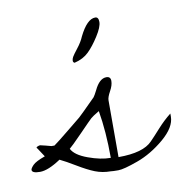

<svg xmlns="http://www.w3.org/2000/svg" viewBox="-72 -538 588 608"><g transform="rotate(-10 222.0 -233.5)"><path d="M65.4 -100.6H75.2Q87.9 -109.4 125.5 -140.1Q163.1 -170.9 167.5 -174.3Q171.9 -177.7 223.6 -229.5Q227.5 -234.4 235.4 -250Q252 -285.2 274.4 -285.2Q288.1 -285.2 288.1 -271Q288.1 -256.8 278.3 -239.3Q268.6 -221.7 268.6 -211.9V-29.3Q348.6 -29.3 377.9 -60.5Q389.6 -72.3 410.6 -95.7Q431.6 -119.1 454.1 -136.7V-127Q454.1 -92.8 412.1 -57.1Q370.1 -21.5 324.2 -4.9Q278.3 11.7 260.7 11.7Q243.2 11.7 236.3 10.7Q210 10.7 186.5 1.5Q163.1 -7.8 132.3 -26.4Q101.6 -44.9 83 -53.7Q42 -26.4 16.1 -26.4Q-9.8 -26.4 -9.8 -37.1Q-9.8 -42 -0.5 -51.8Q8.8 -61.5 39.1 -72.3L20.5 -100.6Q15.6 -104.5 21.5 -106.9Q27.3 -109.4 30.3 -109.4L46.9 -105.5Q64.5 -100.6 65.4 -100.6ZM121.1 -82Q131.8 -60.5 171.9 -45.9Q211.9 -31.2 244.1 -31.2Q244.1 -116.2 232.4 -183.6Q210.9 -170.9 205.1 -165.5Q199.2 -160.2 164.1 -124Q128.9 -87.9 121.1 -82ZM183.6 -347.7Q178.7 -349.6 178.7 -355Q178.7 -360.4 182.1 -366.7Q185.5 -373 199.7 -391.1Q213.9 -409.2 220.7 -425.8Q246.1 -477.5 272.5 -477.5Q283.2 -477.5 283.2 -461.4Q283.2 -445.3 265.1 -417Q247.1 -388.7 229.5 -371.6Q211.9 -354.5 183.6 -347.7Z"/></g></svg>

Font: Dawning of a New Day
Style: Regular
Weight: 400
Designer: Kimberly Geswein
Foundry: Kimberly Geswein
Version: Version 1.002 2010